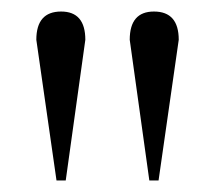

<svg xmlns="http://www.w3.org/2000/svg" viewBox="-20 -734 373 333"><path d="M290 -665 255 -421H239L205 -665Q205 -714 247 -714Q290 -714 290 -665ZM128 -665 94 -421H78L43 -665Q43 -714 86 -714Q128 -714 128 -665Z"/></svg>

Font: Apparatus SIL
Style: Regular
Weight: 400
Version: Version 1.0